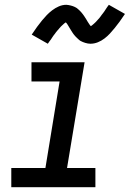

<svg xmlns="http://www.w3.org/2000/svg" viewBox="-20 -779 540 799"><path d="M27 0V-80H169L228 -440H111V-520H332L259 -80H377V0ZM179 -597 112 -635Q124 -653 134.5 -667.5Q145 -682 155 -694Q165 -706 174.5 -716Q184 -726 197 -736Q210 -746 225 -752.5Q240 -759 256 -759Q260 -759 265 -758Q270 -757 274.5 -756Q279 -755 283 -753.5Q287 -752 291.5 -750Q296 -748 299.5 -745.5Q303 -743 306 -740Q309 -737 312.5 -734Q316 -731 319 -727Q322 -723 325 -719.5Q328 -716 330 -712.5Q332 -709 334.5 -705.5Q337 -702 339 -698.5Q341 -695 344 -690Q347 -685 349.5 -681.5Q352 -678 353.5 -675.5Q355 -673 358 -670Q361 -672 363.5 -674Q366 -676 370 -679.5Q374 -683 376 -685Q378 -687 380 -689Q382 -691 384 -693.5Q386 -696 388.5 -698.5Q391 -701 393.5 -704Q396 -707 398.5 -710.5Q401 -714 403.5 -717.5Q406 -721 409 -724.5Q412 -728 414.5 -732Q417 -736 420 -740.5Q423 -745 426 -749.5Q429 -754 433 -759L500 -721Q488 -703 477.5 -688.5Q467 -674 457 -662Q447 -650 437.5 -639.5Q428 -629 415 -619Q402 -609 387 -603Q372 -597 356 -597Q351 -597 345.5 -598Q340 -599 335 -600.5Q330 -602 325 -604Q320 -606 315.5 -608.5Q311 -611 307.5 -614.5Q304 -618 300.5 -621Q297 -624 293 -628.5Q289 -633 286 -637Q283 -641 280.5 -645Q278 -649 275.5 -653Q273 -657 270 -662Q267 -667 264 -672Q261 -677 259 -680Q257 -683 254 -686Q250 -684 248 -682Q246 -680 242 -676.5Q238 -673 236 -671Q234 -669 232 -667Q230 -665 228 -662.5Q226 -660 223.5 -657Q221 -654 218.5 -651.5Q216 -649 213.5 -645.5Q211 -642 208.5 -638.5Q206 -635 203 -631.5Q200 -628 197.5 -623.5Q195 -619 192 -615Q189 -611 185.5 -606.5Q182 -602 179 -597Z"/></svg>

Font: Iosevka SS04 Medium
Style: Italic
Weight: 500
Italic angle: -9°
Monospace: yes
Designer: Belleve Invis
Foundry: Belleve Invis
Version: Version 19.0.0; ttfautohint (v1.8.4)